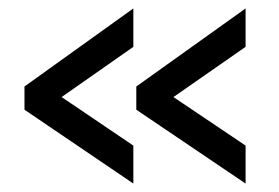

<svg xmlns="http://www.w3.org/2000/svg" viewBox="-20 -489 661 455"><path d="M38 -284 296 -469V-378L126 -259L296 -144V-54L38 -229ZM303 -284 562 -469V-378L391 -259L562 -144V-54L303 -229Z"/></svg>

Font: Oxford Sans SemiBold
Style: Regular
Weight: 600
Designer: Matt McInerney, Pablo Impallari, Rodrigo Fuenzalida
Foundry: Matt McInerney, Pablo Impallari, Rodrigo Fuenzalida
Version: Version 3.000g; ttfautohint (v1.5) -l 8 -r 28 -G 28 -x 14 -D